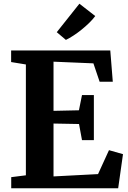

<svg xmlns="http://www.w3.org/2000/svg" viewBox="-20 -1015 692 1035"><path d="M119.5 -70V-667.5L40 -680.5V-743H574.5L588 -574.5H517L483.5 -673.5L268.5 -682.5V-417.5L405.5 -420.5L422 -502.5H486V-259.5H422L406 -346.5L268.5 -349V-64L508.5 -76.5L567.5 -205.5L643 -184L617 0H40.5V-60ZM335 -800 286 -841.5 408 -995 493.5 -928.5Q479 -909 459.2 -890Q439.5 -871 418 -853.8Q396.5 -836.5 375.2 -822.8Q354 -809 335.5 -800Z"/></svg>

Font: Merriweather Light 18pt
Style: Bold
Weight: 700
Version: Version 2.100